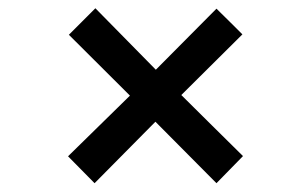

<svg xmlns="http://www.w3.org/2000/svg" viewBox="-20 -482 707 456"><path d="M141.6 -110.8 204.6 -46.9 349.1 -192.9 494.1 -46.9 557.1 -111.3C509.3 -158.2 457.5 -210 410.6 -256.3L555.7 -400.4C533.2 -423.3 518.1 -437.5 494.1 -461.4L350.1 -316.4L206.5 -462.4L143.6 -399.4L288.6 -254.9Z"/></svg>

Font: Atomic Age
Style: Regular
Weight: 400
Designer: James Grieshaber
Foundry: James Grieshaber
Version: Version 1.002